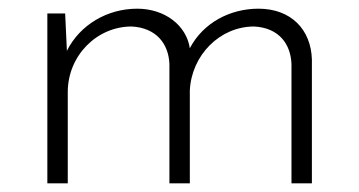

<svg xmlns="http://www.w3.org/2000/svg" viewBox="-20 -422 827 442"><path d="M575 -402C510 -402 448 -370 417 -311C409 -364 359 -402 296 -402C227 -402 164 -365 134 -305L130 -391H89V0H136V-210C136 -294 203 -361 283 -361C340 -358 368 -321 370 -275V0H417V-214C421 -295 486 -361 565 -361C622 -358 649 -321 651 -275V0H698V-285C696 -354 650 -402 575 -402Z"/></svg>

Font: Sulaf Light
Style: Regular
Weight: 300
Designer: Bandar Raffah (Arabic) and Santiago Orozco (Latin)
Foundry: Caramella and Typemade
Version: Version 1.005;PS 001.005;hotconv 1.0.88;makeotf.lib2.5.64775